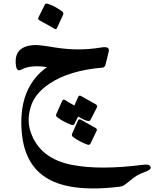

<svg xmlns="http://www.w3.org/2000/svg" viewBox="-20 -528 867 1079"><path d="M260 -59Q175 -3 153 72Q129 149 153 216Q205 365 387 399Q543 429 784 398Q823 393 827 412Q829 427 790 440Q752 453 717 482Q682 511 674 515Q664 519 654 521Q361 557 228 463Q120 388 103 224Q78 -32 244 -151Q150 -165 98 -136Q88 -131 82 -134Q73 -138 70 -157Q53 -272 180 -275Q191 -275 217 -272Q243 -269 284 -262Q350 -251 416 -250.5Q482 -250 548 -261Q599 -270 591 -238L574 -169Q570 -149 556 -148Q369 -132 260 -59ZM232 -502Q236 -510 248 -507Q270 -500 290 -489Q310 -478 329 -464Q339 -456 335 -446L300 -370Q295 -360 283 -368Q271 -376 203 -413Q190 -420 196 -430ZM398 169Q393 177 382 174Q361 166 340.5 155.5Q320 145 302 131Q292 124 296 114L330 38Q336 27 347 35Q352 39 365 46.5Q378 54 398 65L420 15Q426 5 438 13Q450 20 518 58Q530 66 525 75L488 147Q480 163 419 127ZM488 280Q483 288 472 285Q450 277 430 266.5Q410 256 391 242Q381 234 385 224L419 148Q424 138 437 146Q449 153 517 191Q528 198 523 207Z"/></svg>

Font: Amiri
Style: Bold Italic
Weight: 700
Italic angle: 10°
Designer: Khaled Hosny
Version: Version 0.113